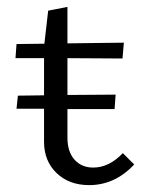

<svg xmlns="http://www.w3.org/2000/svg" viewBox="-20 -531 421 558"><path d="M370 -53Q314 7 239 7Q181 7 144.5 -28Q108 -63 108 -119V-215H28L32 -253L108 -254V-362H25L28 -403L109 -404L120 -500L176 -511V-405L340 -407L336 -361L176 -362V-255L316 -256L313 -214H176V-131Q176 -90 196.5 -67Q217 -44 251 -44Q297 -44 337 -86Z"/></svg>

Font: Ysabeau
Style: Regular
Weight: 400
Designer: Christian Thalmann (Catharsis Fonts)
Version: Version 0.003